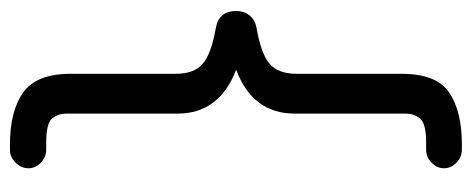

<svg xmlns="http://www.w3.org/2000/svg" viewBox="-294 -516 925 376"><g transform="rotate(90 168.0 -328.5)"><path d="M263 114Q198 114 161.5 88Q125 62 125 -5V-211Q125 -246 106 -263Q87 -280 36 -289Q2 -295 2 -329Q2 -344 10.5 -355Q19 -366 36 -369Q87 -378 106 -395Q125 -412 125 -447V-653Q125 -721 161.5 -746Q198 -771 263 -771H274Q288 -771 299 -760.5Q310 -750 310 -736Q310 -722 299 -711.5Q288 -701 274 -701H260Q223 -701 213 -689.5Q203 -678 203 -661V-444Q203 -361 117 -329Q203 -296 203 -214V3Q203 21 213 32Q223 43 260 43H274Q288 43 299 53.5Q310 64 310 78Q310 92 299 103Q288 114 274 114Z"/></g></svg>

Font: Huninn
Style: Regular
Weight: 400
Designer: justfont
Foundry: justfont
Version: Version 1.003